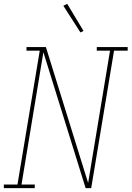

<svg xmlns="http://www.w3.org/2000/svg" viewBox="-38 -980 685 1000"><path d="M-18 0V-19H53L169 -716H100V-735H201L421 -27L535 -716H466V-735H627V-716H556L437 0H408L188 -708L74 -19H143V0ZM381 -811 292 -950 312 -960 397 -819Z"/></svg>

Font: Iosevka Slab ThExObl
Style: Regular
Weight: 100
Width: 7
Italic angle: -9°
Monospace: yes
Designer: Belleve Invis
Foundry: Belleve Invis
Version: Version 11.1.1; ttfautohint (v1.8.3)